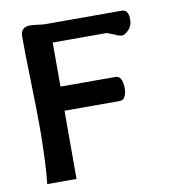

<svg xmlns="http://www.w3.org/2000/svg" viewBox="-78 -761 767 832"><g transform="rotate(-10 305.0 -345.0)"><path d="M67 -648Q67 -689 107 -690Q124 -690 144 -687Q155 -685 164 -684.5Q173 -684 178 -684H511Q541 -684 541 -641Q541 -603 509 -583Q503 -578 494 -578Q480 -578 458 -590L459 -589Q432 -600 431 -600H193V-406H435Q465 -406 466 -350Q466 -328 457 -313Q453 -300 433 -300H192V0H63Q68 -42 70.5 -96.5Q73 -151 74 -218V-258Q74 -325 71 -433Q69 -505 68 -559Q67 -613 67 -648Z"/></g></svg>

Font: New Athena Unicode
Style: Bold
Weight: 700
Designer: J. Rusten 1997; rev. by R. Hancock 2001, 2002, rev. by D. Mastronarde 2002-2021
Foundry: Society for Classical Studies (formerly American Philological Association)
Version: Version 5.008